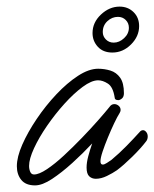

<svg xmlns="http://www.w3.org/2000/svg" viewBox="-20 -556 467 581"><path d="M86 5Q58 5 44.5 -11.5Q31 -28 31 -53Q31 -81 47.5 -118.5Q64 -156 91 -196Q118 -236 150.5 -270.5Q183 -305 216 -326.5Q249 -348 277 -348Q296 -348 314 -342.5Q332 -337 343.5 -321Q355 -305 355 -274Q355 -263 349 -258Q343 -253 338 -253Q327 -253 327 -261Q322 -293 306.5 -303Q291 -313 277 -313Q257 -313 230 -293Q203 -273 175 -242Q147 -211 122.5 -175.5Q98 -140 83 -107.5Q68 -75 68 -54Q68 -44 71.5 -36Q75 -28 83 -28Q98 -28 122 -44Q146 -60 173.5 -85.5Q201 -111 228 -139Q255 -167 277 -192Q299 -217 311 -232Q317 -241 326 -241Q333 -241 339 -236Q345 -231 345 -223Q345 -219 342 -214Q335 -203 325.5 -183Q316 -163 306.5 -140Q297 -117 290.5 -97.5Q284 -78 284 -68Q284 -58 291 -58Q296 -58 303.5 -63Q311 -68 317 -72Q341 -92 363 -114.5Q385 -137 403 -157Q407 -162 413 -162Q418 -162 422.5 -156.5Q427 -151 427 -143Q427 -134 422 -128Q406 -107 380 -81.5Q354 -56 334 -41Q321 -32 303.5 -23.5Q286 -15 270 -15Q258 -15 250 -22.5Q242 -30 242 -49Q242 -64 247 -83Q252 -102 259 -122Q231 -92 199 -63Q167 -34 137.5 -14.5Q108 5 86 5ZM320 -397Q292 -397 276 -414.5Q260 -432 260 -456Q260 -488 285.5 -512Q311 -536 342 -536Q367 -536 384 -519.5Q401 -503 401 -477Q401 -446 376.5 -421.5Q352 -397 320 -397ZM324 -427Q341 -427 355.5 -440.5Q370 -454 370 -472Q370 -486 360.5 -495.5Q351 -505 337 -505Q319 -505 305 -492Q291 -479 291 -459Q291 -446 300.5 -436.5Q310 -427 324 -427Z"/></svg>

Font: Meow Script
Style: Regular
Weight: 400
Designer: Robert E. Leuschke
Foundry: Robert E. Leuschke
Version: Version 1.010; ttfautohint (v1.8.3)